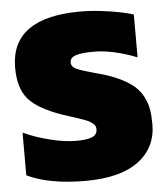

<svg xmlns="http://www.w3.org/2000/svg" viewBox="-50 -699 656 753"><g transform="rotate(-5 278.5 -322.0)"><path d="M256.8 9.8Q114.7 9.8 26.9 -32.2V-200.2Q74.7 -178.2 131.3 -164.1Q188 -149.9 233.9 -149.9Q275.9 -149.9 296.4 -158.4Q316.9 -167 316.9 -188Q316.9 -194.8 314.5 -200.7Q312 -206.5 305.7 -211.4Q299.3 -216.3 293.2 -220Q287.1 -223.6 273.9 -228.5Q260.7 -233.4 251 -236.6Q241.2 -239.7 221.7 -246.1Q202.1 -252.4 189 -256.8Q93.3 -290 56.6 -333Q20 -376 20 -456.1Q20 -653.8 294.9 -653.8Q343.8 -653.8 403.1 -645Q462.4 -636.2 502 -624V-455.1Q408.2 -492.2 331.1 -492.2Q288.6 -492.2 263.7 -485.1Q238.8 -478 238.8 -458Q238.8 -440.4 259.5 -431.2Q280.3 -421.9 341.8 -405.3Q343.3 -405.3 344 -405Q344.7 -404.8 345.9 -404.5Q347.2 -404.3 348.1 -403.8Q395 -390.6 428.5 -374.3Q461.9 -357.9 482.9 -339.4Q503.9 -320.8 516.1 -296.6Q528.3 -272.5 532.7 -247.3Q537.1 -222.2 537.1 -189Q537.1 -96.7 465.6 -43.5Q394 9.8 256.8 9.8Z"/></g></svg>

Font: Kanit ExtraBold
Style: Regular
Weight: 800
Designer: Katatrad Team
Foundry: CadsonDemak
Version: Version 1.000;PS 001.000;hotconv 1.0.88;makeotf.lib2.5.64775